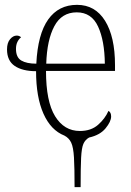

<svg xmlns="http://www.w3.org/2000/svg" viewBox="-20 -563 540 793"><path d="M288 210Q288 130 285.5 87.5Q283 45 274 26Q265 7 246 -3Q190 -25 159.5 -93.5Q129 -162 129 -269Q73 -269 41 -290.5Q9 -312 9 -359Q9 -386 21.5 -401Q34 -416 49 -416Q60 -416 67 -409Q58 -402 52 -390Q46 -378 46 -361Q46 -326 68 -313Q90 -300 130 -300Q136 -422 179 -482.5Q222 -543 298 -543Q373 -543 414 -477Q455 -411 455 -294V-270H170Q170 -144 207.5 -83Q245 -22 310 -22Q356 -22 385 -47.5Q414 -73 428 -105Q439 -99 439 -82Q439 -61 416 -33Q393 -5 348 5Q332 14 324.5 31Q317 48 315 89Q313 130 313 210ZM413 -300Q412 -395 385 -453.5Q358 -512 297 -512Q235 -512 204.5 -455Q174 -398 171 -300Z"/></svg>

Font: Noto Serif Condensed ExtraLight
Style: Regular
Weight: 200
Width: 3
Designer: Monotype Design Team
Foundry: Monotype Imaging Inc.
Version: Version 2.013; ttfautohint (v1.8.4.7-5d5b)